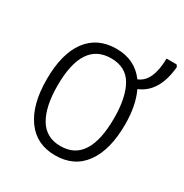

<svg xmlns="http://www.w3.org/2000/svg" viewBox="-148 -734 826 861"><g transform="rotate(30 264.5 -303.0)"><path d="M457 -267Q457 -365 425 -432Q517 -470 529 -606L522 -616H470Q468 -495 403 -470Q350 -542 255 -542Q157 -542 104 -471Q51 -400 51 -267Q51 -136 104 -63Q157 10 253 10Q352 10 404.5 -63Q457 -136 457 -267ZM107 -267Q107 -493 255 -493Q332 -493 366 -433Q400 -373 400 -267Q400 -38 254 -38Q179 -38 143 -98Q107 -158 107 -267Z"/></g></svg>

Font: Noto Sans UI SemiCondensed Light
Style: Regular
Weight: 300
Width: 4
Designer: Monotype Design Team
Foundry: Monotype Imaging Inc.
Version: Version 1.901